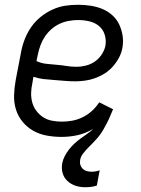

<svg xmlns="http://www.w3.org/2000/svg" viewBox="-20 -562 590 805"><path d="M337 223Q315 223 296 216.5Q277 210 262.5 196.5Q248 183 242.5 163.5Q237 144 241 122Q244 107 251.5 92.5Q259 78 269.5 64.5Q280 51 292 40Q304 29 317.5 19Q331 9 345 -0.5Q359 -10 371 -22Q340 -3 306 4.5Q272 12 239 12Q207 12 176.5 6.5Q146 1 120 -13.5Q94 -28 75 -51Q56 -74 47 -102.5Q38 -131 39 -163Q40 -195 46 -227L69 -347Q74 -373 84.5 -399.5Q95 -426 111.5 -449.5Q128 -473 151 -491.5Q174 -510 200.5 -522Q227 -534 253.5 -538Q280 -542 307 -542Q334 -542 360 -538Q386 -534 409 -524.5Q432 -515 450.5 -498.5Q469 -482 479.5 -460Q490 -438 494 -412.5Q498 -387 493 -360Q489 -339 478.5 -319.5Q468 -300 453 -283Q438 -266 419 -254Q400 -242 379 -234.5Q358 -227 337 -224Q316 -221 296 -221Q273 -221 251.5 -223Q230 -225 207.5 -226.5Q185 -228 163 -230.5Q141 -233 120 -240L116 -215Q111 -193 110.5 -172Q110 -151 115.5 -131.5Q121 -112 133 -96.5Q145 -81 161 -70.5Q177 -60 197.5 -56Q218 -52 240 -52Q261 -52 283 -56Q305 -60 326.5 -70.5Q348 -81 365.5 -97Q383 -113 396 -133L454 -104Q448 -90 442 -75.5Q436 -61 428.5 -46.5Q421 -32 413 -18Q405 -4 395 8.5Q385 21 373.5 33Q362 45 350.5 56.5Q339 68 328.5 81.5Q318 95 316 109Q314 120 317 129.5Q320 139 326.5 145.5Q333 152 343 155Q353 158 364 158Q372 158 381 156.5Q390 155 398 152L386 216Q374 220 361.5 221.5Q349 223 337 223ZM300 -282Q320 -282 340 -287Q360 -292 377 -303.5Q394 -315 406 -333Q418 -351 422 -370Q426 -394 419 -416.5Q412 -439 395 -453Q378 -467 355 -472.5Q332 -478 308 -478Q289 -478 269 -474.5Q249 -471 230.5 -462.5Q212 -454 196 -440Q180 -426 168.5 -409Q157 -392 150 -373Q143 -354 139 -335L133 -306Q152 -297 173.5 -294.5Q195 -292 216 -290.5Q237 -289 258 -285.5Q279 -282 300 -282Z"/></svg>

Font: Lode
Style: Italic
Weight: 400
Italic angle: -11°
Monospace: yes
Designer: Belleve Invis
Foundry: Belleve Invis
Version: Version 29.2.0; ttfautohint (v1.8.3)